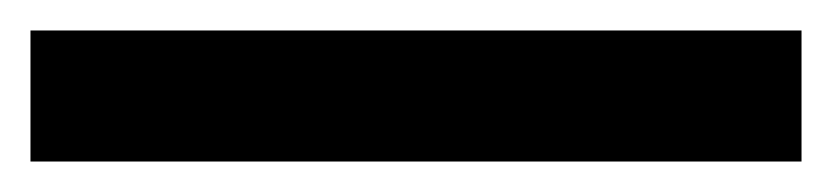

<svg xmlns="http://www.w3.org/2000/svg" viewBox="-23 -866 546 126"><path d="M503 -760V-846H-3V-760Z"/></svg>

Font: Noto Sans Bengali UI SemiBold
Style: Regular
Weight: 600
Designer: Jelle Bosma - Monotype Design Team
Foundry: Monotype Imaging Inc.
Version: Version 2.003